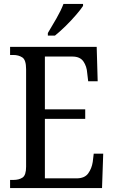

<svg xmlns="http://www.w3.org/2000/svg" viewBox="-20 -951 576 971"><path d="M31 0V-41H47Q76 -41 94 -53Q112 -65 112 -108V-601Q112 -648 93 -660.5Q74 -673 47 -673H31V-714H469L474 -540H426L421 -582Q419 -615 402 -640Q385 -665 346 -665H207V-398H411V-350H207V-49H367Q408 -49 426 -74Q444 -99 449 -132L454 -174H502L496 0ZM222 -784Q243 -819 265.5 -858Q288 -897 301 -931H400V-921Q389 -904 365 -876Q341 -848 312 -819.5Q283 -791 258 -771H222Z"/></svg>

Font: Noto Serif Ethiopic Condensed
Style: Regular
Weight: 400
Width: 3
Designer: Monotype Design Team
Foundry: Monotype Imaging Inc.
Version: Version 2.102; ttfautohint (v1.8.4.7-5d5b)